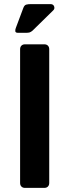

<svg xmlns="http://www.w3.org/2000/svg" viewBox="-20 -916 339 936"><path d="M102 0Q91 0 84.5 -6.5Q78 -13 78 -24V-676Q78 -687 84.5 -693.5Q91 -700 102 -700H196Q207 -700 213.5 -693.5Q220 -687 220 -676V-24Q220 -13 213.5 -6.5Q207 0 196 0ZM68 -756Q55 -756 54.5 -764.5Q54 -773 58 -782L94 -878Q99 -891 108 -893.5Q117 -896 131 -896H226Q240 -896 244 -884.5Q248 -873 239 -865L139 -767Q131 -760 124.5 -758Q118 -756 106 -756Z"/></svg>

Font: Fz Rubik Med
Style: Regular
Weight: 500
Designer: Hubert and Fischer
Foundry: Hubert and Fischer
Version: Vit hóa bi FontZin.com